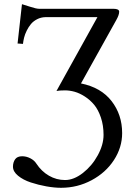

<svg xmlns="http://www.w3.org/2000/svg" viewBox="-20 -687 648 918"><path d="M167 -645H522Q549.8 -645 549.8 -630.9Q549.8 -615.2 535.2 -589.8L367.2 -288.1Q463.4 -268.6 513.7 -203.4Q564 -138.2 564 -50.8Q564 18.1 524.7 78.4Q485.4 138.7 417.7 174.8Q350.1 210.9 272 210.9Q240.2 210.9 201.9 204.1Q163.6 197.3 127.2 185.3Q90.8 173.3 66.4 153.3Q42 133.3 42 109.9Q42 89.4 52.2 74.7Q62.5 60.1 85.9 60.1Q106 60.1 125 69.8Q144 79.6 153.8 95.2Q178.2 132.3 214.1 153.1Q250 173.8 291 173.8Q333 173.8 376.5 139.9Q419.9 106 447.5 55.4Q475.1 4.9 475.1 -42Q475.1 -87.4 462.4 -125Q449.7 -162.6 430.2 -186Q410.6 -209.5 385.5 -225.6Q360.4 -241.7 336.7 -248.3Q313 -254.9 291 -254.9Q264.2 -254.9 250 -252L445.8 -605H196.8Q175.8 -604.5 157.7 -595.2Q139.6 -585.9 128.2 -572.3Q116.7 -558.6 107.9 -540.8Q99.1 -522.9 95.2 -507.1Q91.3 -491.2 89.8 -477.1L64 -479L85 -667Q90.8 -665.5 122.1 -655.3Q153.3 -645 167 -645Z"/></svg>

Font: Linux Biolinum
Style: Regular
Weight: 400
Designer: Philipp H. Poll
Foundry: Philipp H. Poll
Version: Version 0.6.4